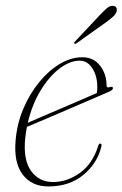

<svg xmlns="http://www.w3.org/2000/svg" viewBox="-20 -647 430 674"><path d="M336 -133.5Q322.5 -75 273.5 -33.8Q224.5 7.5 149.5 7.5Q91 7.5 59.2 -34.8Q27.5 -77 35 -156.5Q40 -213.5 62 -265.5Q84 -317.5 117.2 -358.2Q150.5 -399 189.8 -422.5Q229 -446 269 -446Q308.5 -446 331.2 -416.5Q354 -387 354 -348Q354 -337 366.5 -341.5Q376 -344.5 376.5 -337.5Q377 -331.5 362.5 -325Q351 -320 323.8 -308.2Q296.5 -296.5 261 -281.2Q225.5 -266 189 -250.2Q152.5 -234.5 121.8 -221.5Q91 -208.5 74.5 -201.5Q70.5 -181.5 68.5 -161.5Q61 -85.5 89.2 -46.8Q117.5 -8 166 -8Q215.5 -8 260.2 -39.8Q305 -71.5 325 -135.5Q327 -143 332 -143Q338 -143 336 -133.5ZM260 -434Q225 -434 188.5 -406Q152 -378 122.2 -328.8Q92.5 -279.5 77.5 -216Q97 -224.5 129.5 -238.5Q162 -252.5 198.5 -268Q235 -283.5 267.8 -297.8Q300.5 -312 320 -320.5Q321.5 -327.5 321.5 -341.5Q321.5 -380.5 304.2 -407.2Q287 -434 260 -434ZM328 -591.5Q343.5 -608 354.8 -617.8Q366 -627.5 376.5 -626.5Q385.5 -626 388.5 -620Q391.5 -614 389 -606Q386 -596.5 376 -587.8Q366 -579 352.5 -569L248.5 -495Q243.5 -491.5 241 -494Q238.5 -496.5 244 -502Z"/></svg>

Font: Fraunces 72pt Thin
Style: Italic
Weight: 100
Italic angle: -16°
Version: Version 1.000;[b76b70a41]